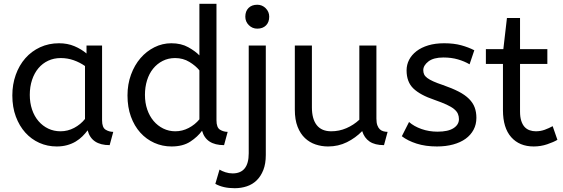

<svg xmlns="http://www.w3.org/2000/svg" viewBox="-20 -760 2968 1012"><path d="M45 -257Q45 -315 63 -365.5Q81 -416 113.5 -453Q146 -490 191.5 -511Q237 -532 291 -532Q336 -532 372.5 -516.5Q409 -501 436 -478V-520H518V-126Q518 -88 536.5 -76.5Q555 -65 577 -65L558 5Q462 5 442 -73Q430 -57 414.5 -41.5Q399 -26 379 -14Q359 -2 334 5Q309 12 279 12Q230 12 187.5 -7Q145 -26 113.5 -61Q82 -96 63.5 -145.5Q45 -195 45 -257ZM299 -68Q337 -68 371 -86Q405 -104 428 -133V-412Q401 -431 368.5 -442.5Q336 -454 300 -454Q264 -454 234 -440Q204 -426 182.5 -400.5Q161 -375 149 -339Q137 -303 137 -260Q137 -218 149 -182.5Q161 -147 183 -121.5Q205 -96 234.5 -82Q264 -68 299 -68Z M884 12Q836 12 793.5 -7Q751 -26 719.5 -61Q688 -96 670 -145.5Q652 -195 652 -257Q652 -316 670.5 -366.5Q689 -417 720.5 -453.5Q752 -490 794 -511Q836 -532 883 -532Q935 -532 972.5 -511Q1010 -490 1031 -468V-740H1121V-126Q1121 -88 1139.5 -76.5Q1158 -65 1180 -65L1161 5Q1066 5 1045 -71Q1022 -39 983 -13.5Q944 12 884 12ZM904 -68Q941 -68 974.5 -85.5Q1008 -103 1031 -131V-389Q1012 -413 978.5 -433.5Q945 -454 903 -454Q867 -454 837.5 -439Q808 -424 787 -398Q766 -372 755 -336.5Q744 -301 744 -260Q744 -218 756 -183Q768 -148 789.5 -122.5Q811 -97 840.5 -82.5Q870 -68 904 -68Z M1291 -520H1381V57Q1381 103 1368 136Q1355 169 1333 190.5Q1311 212 1281 222Q1251 232 1217 232Q1156 232 1115 209L1137 134Q1150 142 1168.5 148Q1187 154 1206 154Q1291 154 1291 48ZM1336 -609Q1310 -609 1291.5 -627.5Q1273 -646 1273 -672Q1273 -701 1290 -718Q1307 -735 1336 -735Q1362 -735 1380.5 -716.5Q1399 -698 1399 -672Q1399 -643 1382 -626Q1365 -609 1336 -609Z M2004 5Q1956 5 1928 -14Q1900 -33 1889 -69Q1854 -33 1808.5 -10.5Q1763 12 1709 12Q1675 12 1643.5 1.5Q1612 -9 1587.5 -32Q1563 -55 1548.5 -92Q1534 -129 1534 -182V-520H1624V-194Q1624 -133 1649.5 -100.5Q1675 -68 1726 -68Q1768 -68 1806 -84.5Q1844 -101 1874 -129V-520H1964V-135Q1964 -113 1969 -99.5Q1974 -86 1982 -78.5Q1990 -71 2001 -68Q2012 -65 2023 -65Z M2136 -117Q2162 -94 2201.5 -80Q2241 -66 2286 -66Q2342 -66 2370.5 -84.5Q2399 -103 2399 -132Q2399 -147 2393.5 -160Q2388 -173 2373.5 -185Q2359 -197 2334 -208.5Q2309 -220 2269 -234Q2195 -259 2159 -293.5Q2123 -328 2123 -389Q2123 -419 2136.5 -445Q2150 -471 2175.5 -490.5Q2201 -510 2237.5 -521Q2274 -532 2321 -532Q2372 -532 2410.5 -521.5Q2449 -511 2480 -495L2455 -421Q2428 -437 2393.5 -447Q2359 -457 2317 -457Q2265 -457 2238 -436Q2211 -415 2211 -390Q2211 -378 2215.5 -368Q2220 -358 2232 -349Q2244 -340 2264 -331Q2284 -322 2314 -312Q2363 -295 2397 -277.5Q2431 -260 2452 -239Q2473 -218 2482 -193.5Q2491 -169 2491 -139Q2491 -104 2476 -76Q2461 -48 2434 -28.5Q2407 -9 2368.5 1.5Q2330 12 2283 12Q2223 12 2176 -3Q2129 -18 2098 -42Z M2652 -665H2721V-501H2865V-423H2721V-172Q2721 -143 2727.5 -123Q2734 -103 2745 -91Q2756 -79 2771.5 -73.5Q2787 -68 2804 -68Q2829 -68 2851 -76Q2873 -84 2893 -95L2918 -23Q2898 -11 2864 0.5Q2830 12 2793 12Q2718 12 2674.5 -37Q2631 -86 2631 -179V-423H2541V-501H2633Z"/></svg>

Font: ABeeZee
Style: Regular
Weight: 400
Designer: Anja Meiners
Foundry: Anja Meiners
Version: Version 1.001